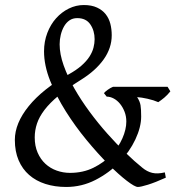

<svg xmlns="http://www.w3.org/2000/svg" viewBox="-20 -728 707 763"><path d="M657 -365Q645 -350 633 -340Q621 -330 609 -322Q591 -330 566.5 -335.5Q542 -341 525 -342Q536 -325 538.5 -309.5Q541 -294 541 -265Q541 -223 518 -174Q495 -125 454.5 -83Q414 -41 359.5 -13Q305 15 243 15Q198 15 160.5 3Q123 -9 96 -32.5Q69 -56 54 -91Q39 -126 39 -172Q39 -238 94 -306Q149 -374 252 -432Q283 -449 303.5 -467Q324 -485 335.5 -503Q347 -521 351.5 -538.5Q356 -556 356 -572Q356 -606 339 -631Q322 -656 287 -656Q269 -656 256 -647Q243 -638 234.5 -623Q226 -608 221.5 -589.5Q217 -571 217 -552Q217 -513 233 -468Q249 -423 275.5 -376.5Q302 -330 336 -284Q370 -238 406.5 -197Q443 -156 479 -121Q515 -86 545 -62Q564 -46 585 -41Q606 -36 635 -43L639 -22Q597 -3 568 6Q539 15 528 15Q516 15 484 -9.5Q452 -34 410.5 -75.5Q369 -117 324 -171.5Q279 -226 241.5 -285.5Q204 -345 179.5 -406.5Q155 -468 155 -524Q155 -563 168 -597Q181 -631 203 -655.5Q225 -680 253.5 -694Q282 -708 313 -708Q344 -708 365.5 -698Q387 -688 400 -671.5Q413 -655 418.5 -633.5Q424 -612 424 -588Q424 -537 392 -492Q360 -447 302 -411Q249 -378 213.5 -348.5Q178 -319 157 -291.5Q136 -264 127 -237Q118 -210 118 -182Q118 -148 129.5 -121.5Q141 -95 160.5 -77Q180 -59 205.5 -50Q231 -41 258 -41Q310 -41 351.5 -61.5Q393 -82 422 -112.5Q451 -143 466.5 -178.5Q482 -214 482 -245Q482 -266 475 -284Q468 -302 457 -315.5Q446 -329 432 -336.5Q418 -344 404 -344L393 -358Q398 -364 408.5 -371.5Q419 -379 429 -383H646Z"/></svg>

Font: Ekushey Amar Desh
Style: Regular
Weight: 400
Designer: Al Mamun Sumon
Foundry: Al Mamun Sumon
Version: Version 1.0